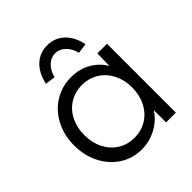

<svg xmlns="http://www.w3.org/2000/svg" viewBox="-206 -892 1043 1043"><g transform="rotate(-45 315.5 -371.0)"><path d="M41 -265Q41 -343 74 -406Q107 -469 164.5 -504Q222 -539 291 -539Q355 -539 405 -510.5Q455 -482 482 -434L484 -529H558V0H483V-95Q454 -48 401 -18.5Q348 11 286 11Q217 11 161 -25Q105 -61 73 -124Q41 -187 41 -265ZM487 -266Q487 -323 463.5 -369Q440 -415 398 -441Q356 -467 303 -467Q250 -467 208 -441Q166 -415 143 -369Q120 -323 120 -266Q120 -207 143 -161Q166 -115 207.5 -88.5Q249 -62 303 -62Q356 -62 398 -88Q440 -114 463.5 -160.5Q487 -207 487 -266ZM474 -610 416 -602Q405 -644 379.5 -668Q354 -692 322 -692Q290 -692 264.5 -668Q239 -644 228 -602L170 -610Q184 -677 224 -715Q264 -753 322 -753Q380 -753 420 -715Q460 -677 474 -610Z"/></g></svg>

Font: Lexend HM
Style: Regular
Weight: 400
Designer: Bonnie Shaver-Troup, Thomas Jockin, Octavio Pardo
Foundry: Lexend
Version: Version 1.091